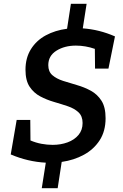

<svg xmlns="http://www.w3.org/2000/svg" viewBox="-20 -849 644 1002"><path d="M198 133 219 0Q125 -5 36 -43L67 -223H138L139 -116Q167 -104 196.5 -98.5Q226 -93 255 -93Q297 -93 332.5 -106Q368 -119 389.5 -144.5Q411 -170 411 -207Q411 -243 389.5 -263Q368 -283 334 -294.5Q300 -306 262 -317Q224 -328 190 -346Q156 -364 134.5 -396.5Q113 -429 113 -485Q113 -547 141.5 -592.5Q170 -638 219 -664.5Q268 -691 330 -699L350 -829H432L412 -701Q498 -695 580 -659L546 -491H476L475 -594Q426 -611 376 -611Q317 -611 274.5 -584.5Q232 -558 232 -509Q232 -475 253.5 -456.5Q275 -438 309 -427Q343 -416 381.5 -405Q420 -394 454 -375.5Q488 -357 509.5 -323.5Q531 -290 531 -232Q531 -165 500.5 -117.5Q470 -70 418 -41.5Q366 -13 302 -4L281 133Z"/></svg>

Font: Bitter SemiBold
Style: Italic
Weight: 600
Italic angle: -9°
Designer: Sol Matas, and Bitter project Authors
Foundry: Sol Matas
Version: Version 2.001